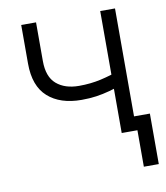

<svg xmlns="http://www.w3.org/2000/svg" viewBox="-78 -587 702 810"><g transform="rotate(-10 273.0 -182.5)"><path d="M264.2 -167Q172.4 -167 119.9 -213.9Q67.4 -260.7 67.4 -356.9V-522.5H130.9V-356.9Q130.9 -289.1 167 -258.1Q203.1 -227.1 263.7 -227.1Q313.5 -227.1 357.4 -237.1Q401.4 -247.1 446.3 -263.7V-202.6Q414.1 -191.4 385 -183.3Q356 -175.3 326.7 -171.1Q297.4 -167 264.2 -167ZM405.8 0V-522.5H469.2V0ZM473.1 156.2V0H431.6V-60.1H537.1V156.2Z"/></g></svg>

Font: Inter 28pt Light
Style: Regular
Weight: 300
Designer: Rasmus Andersson
Foundry: rsms
Version: Version 4.001;git-66647c0bb